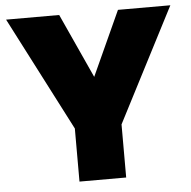

<svg xmlns="http://www.w3.org/2000/svg" viewBox="-51 -756 803 807"><g transform="rotate(-5 350.5 -352.5)"><path d="M4 -705H228L389 -352H315L476 -705H697L449 -224V0H252V-224Z"/></g></svg>

Font: Parkinsans ExtraBold
Style: Regular
Weight: 800
Designer: Red Stone, Indian Type Foundry
Foundry: Indian Type Foundry
Version: Version 1.000